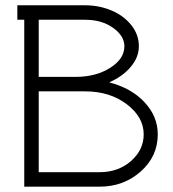

<svg xmlns="http://www.w3.org/2000/svg" viewBox="-20 -699 647 719"><path d="M125 -356.9V-54.2H353Q422.9 -54.2 470.5 -95.9Q518.1 -137.7 518.1 -195.8Q518.1 -260.7 454.6 -308.8Q391.1 -356.9 298.8 -356.9ZM125 -411.1H263.2Q338.9 -411.1 392.3 -444.8Q445.8 -478.5 445.8 -525.9Q445.8 -564.5 403.6 -594.7Q361.3 -625 298.8 -625H125ZM390.1 -390.1Q471.7 -369.1 521.2 -316.2Q570.8 -263.2 570.8 -195.8Q570.8 -113.3 506.8 -56.6Q442.9 0 353 0H70.8V-625H44.9V-679.2H298.8Q350.6 -679.2 396.5 -660.2Q442.4 -641.1 471.2 -605.5Q500 -569.8 500 -525.9Q500 -484.9 470 -449Q439.9 -413.1 390.1 -391.1Z"/></svg>

Font: Rawengulk
Style: Demibold
Weight: 600
Version: Version 0.92